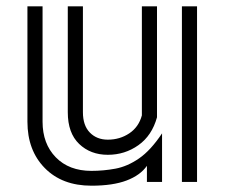

<svg xmlns="http://www.w3.org/2000/svg" viewBox="-20 -577 713 609"><path d="M478 -557V-205Q462 -147 419 -116.5Q376 -86 322 -86Q267 -86 231 -120.5Q195 -155 195 -221V-557H243V-221Q243 -179 265 -156.5Q287 -134 322 -134Q360 -134 390 -154Q420 -174 430 -211V-557ZM557 -557H605V0H557ZM446 -51Q425 -21 381.5 -4.5Q338 12 270 12Q177 12 122 -44Q67 -100 67 -191V-557H115V-191Q115 -121 157 -78Q199 -35 270 -35Q308 -35 346 -42Q384 -49 421 -74.5Q458 -100 494 -154V0H446Z"/></svg>

Font: Train One
Style: Regular
Weight: 400
Designer: Fontworks Inc.
Foundry: Fontworks Inc.
Version: Version 1.100